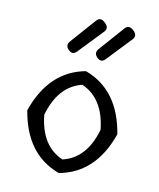

<svg xmlns="http://www.w3.org/2000/svg" viewBox="-126 -937 857 1038"><g transform="rotate(15 303.0 -418.0)"><path d="M178 -690 285 -835Q304 -861 333 -837Q363 -814 343 -789L229 -647Q209 -622 184 -643Q159 -664 178 -690ZM338 -690 444 -834Q463 -860 492 -837Q522 -814 502 -789L389 -647Q369 -622 344 -643Q319 -664 338 -690ZM303 13Q110 -39 51 -271Q110 -504 303 -557Q496 -504 555 -271Q496 -39 303 13ZM303 -63Q429 -104 461 -271Q429 -438 303 -481Q178 -438 146 -271Q178 -104 303 -63Z"/></g></svg>

Font: Swei Gothic CJK TC Regular
Style: Regular
Weight: 400
Version: Version 2.129